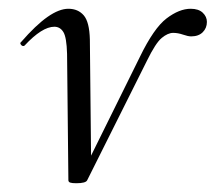

<svg xmlns="http://www.w3.org/2000/svg" viewBox="-20 -415 492 438"><path d="M136 -4 133 -292Q132 -330 124.5 -342Q117 -354 104 -354Q76 -354 36 -311Q35 -310 33 -310Q30 -310 27.5 -313.5Q25 -317 28 -319Q62 -358 88.5 -376.5Q115 -395 136 -395Q158 -395 171 -380Q184 -365 185 -325L188 -34L167 -18L299 -285Q331 -351 360 -373Q389 -395 415 -395Q433 -395 442.5 -386Q452 -377 452 -365Q452 -351 442.5 -341.5Q433 -332 416 -332Q409 -332 397.5 -336Q386 -340 375 -340Q363 -340 349 -328.5Q335 -317 315 -276L179 -4Q176 3 154 3Q144 3 140 1.5Q136 0 136 -4Z"/></svg>

Font: Cormorant Garamond
Style: Italic
Weight: 400
Italic angle: -10°
Designer: Christian Thalmann (Catharsis Fonts)
Foundry: Catharsis Fonts
Version: Version 4.000